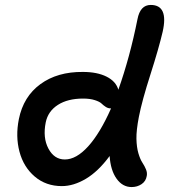

<svg xmlns="http://www.w3.org/2000/svg" viewBox="-20 -779 697 785"><path d="M232.9 -18.1Q168 -18.1 122.1 -57.1Q76.2 -96.2 59.6 -158.9Q43 -221.7 57.1 -292Q75.7 -384.3 145.3 -435.1Q214.8 -485.8 318.8 -484.9Q377.4 -484.9 415.8 -465.6Q454.1 -446.3 463.9 -412.1Q511.2 -545.9 542 -700.2Q553.2 -758.8 596.2 -758.8Q669.9 -758.8 645 -648.9Q629.4 -582 595 -474.4Q560.5 -366.7 547.9 -301.8Q537.1 -246.1 537.8 -211.4Q538.6 -176.8 545.9 -152.1Q553.2 -127.4 562.3 -113.8Q571.3 -100.1 576.9 -86.4Q582.5 -72.8 580.1 -60.1Q576.7 -38.1 558.8 -26.1Q541 -14.2 518.1 -14.2Q481 -14.2 456.5 -48.6Q432.1 -83 428.2 -141.1Q381.8 -78.1 331.3 -48.1Q280.8 -18.1 232.9 -18.1ZM167 -278.8Q154.3 -215.8 178 -171.4Q201.7 -127 245.1 -127Q292 -127 340.6 -180.7Q389.2 -234.4 434.1 -335.9H432.1Q421.4 -335.9 411.9 -342.3Q402.3 -348.6 394.8 -356Q387.2 -363.3 367.7 -369.6Q348.1 -376 319.8 -376Q256.8 -376 216.6 -350.1Q176.3 -324.2 167 -278.8Z"/></svg>

Font: Shantell Sans Irregular
Style: Italic
Weight: 500
Italic angle: -11.31°
Designer: Stephen Nixon, Anya Danilova, Shantell Martin
Foundry: Arrow Type
Version: Version 1.006;[9816181b4]